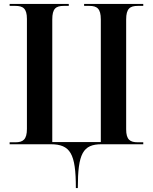

<svg xmlns="http://www.w3.org/2000/svg" viewBox="-20 -734 778 977"><path d="M366 223H376C376 47 402 0 497 0H709V-10H681C642 -10 622 -23 622 -76V-635C622 -690 641 -704 681 -704H709V-714H408V-704H435C474 -704 493 -690 493 -635V-11H246V-635C246 -690 264 -704 304 -704H330V-714H29V-704H58C97 -704 117 -691 117 -638V-78C117 -24 97 -10 59 -10H29V0H237C338 0 366 47 366 223Z"/></svg>

Font: Noto Serif Display SemiCondensed SemiBold
Style: Regular
Weight: 600
Width: 4
Designer: Monotype Design Team
Foundry: Monotype Imaging Inc.
Version: Version 2.009